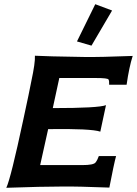

<svg xmlns="http://www.w3.org/2000/svg" viewBox="-20 -892 651 913"><path d="M611 -626Q594 -573 582 -489H499Q500 -507 496 -514Q492 -521 437 -521H262L231 -378Q448 -378 484 -392L457 -266Q413 -281 209 -278L171 -107H372Q424 -107 434 -119Q443 -130 450 -150H532Q522 -114 500 0Q346 -6 275 -5Q182 -5 10 1Q31 -43 91 -324Q120 -458 129 -506Q148 -594 146 -627Q194 -624 383 -621Q454 -620 611 -626ZM433 -872 513 -842 415 -675 346 -695ZM433 -872 513 -842 415 -675 346 -695Z"/></svg>

Font: GFS Neohellenic Rg
Style: Bold Italic
Weight: 700
Italic angle: -12°
Designer: Designed by Takis Katsoulidis and George D. Matthiopoulos.
Foundry: Designed by Takis Katsoulidis and George D. Matthiopoulos.
Version: Version 1.0